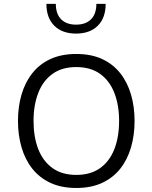

<svg xmlns="http://www.w3.org/2000/svg" viewBox="-20 -958 781 984"><path d="M371 -681.4Q294.7 -681.4 238.5 -655.4Q182.2 -629.4 145.4 -582.5Q108.5 -535.7 90.3 -473.3Q72.1 -410.9 72.1 -338Q72.1 -265.5 90.4 -202.9Q108.6 -140.3 145.5 -93.6Q182.4 -46.9 238.6 -20.7Q294.9 5.4 371 5.4Q447.1 5.4 503.3 -20.7Q559.6 -46.9 596.5 -93.6Q633.3 -140.3 651.5 -202.9Q669.7 -265.5 669.7 -338Q669.7 -410.9 651.5 -473.3Q633.3 -535.7 596.5 -582.5Q559.7 -629.4 503.5 -655.4Q447.2 -681.4 371 -681.4ZM371 -614.3Q444.6 -614.3 493.2 -579.2Q541.9 -544 566.1 -481.8Q590.4 -419.6 590.4 -338Q590.4 -256.6 566.3 -194.3Q542.2 -132 493.5 -96.8Q444.7 -61.6 371 -61.6Q297.6 -61.6 248.8 -96.8Q200 -132 175.9 -194.2Q151.9 -256.4 151.9 -338Q151.9 -419.6 176.1 -481.8Q200.2 -544 248.9 -579.2Q297.5 -614.3 371 -614.3ZM521.5 -938.2H473.9Q473.9 -886.7 446.6 -859.2Q419.3 -831.7 369.8 -831.7Q320.4 -831.7 293.2 -859.2Q266.1 -886.7 266.1 -938.2H217.8Q217.8 -866.4 258.4 -826.1Q299 -785.9 369.8 -785.9Q440.7 -785.9 481.1 -826.1Q521.5 -866.4 521.5 -938.2Z"/></svg>

Font: Estedad-FD VF
Style: Regular
Weight: 100
Designer: Amin Abedi
Version: Version 7.3